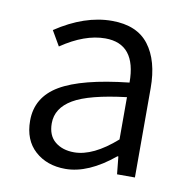

<svg xmlns="http://www.w3.org/2000/svg" viewBox="-64 -560 628 635"><g transform="rotate(10 250.5 -242.5)"><path d="M195 12Q133 12 93 -24Q53 -60 53 -125Q53 -204 125 -246.5Q197 -289 355 -306Q355 -436 251 -436Q182 -436 104 -383L75 -433Q171 -497 263 -497Q347 -497 387 -444.5Q427 -392 427 -300V0H367L361 -59H358Q272 12 195 12ZM214 -47Q278 -47 355 -115V-257Q230 -242 177.5 -211Q125 -180 125 -129Q125 -88 150 -67.5Q175 -47 214 -47Z"/></g></svg>

Font: Assistant
Style: Regular
Weight: 400
Designer: Hebrew By Ben Nathan, Latin by Paul Hunt
Version: Version 2.001;PS 002.001;hotconv 1.0.88;makeotf.lib2.5.64775